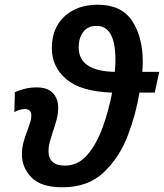

<svg xmlns="http://www.w3.org/2000/svg" viewBox="-20 -785 696 815"><path d="M245 10Q354 10 421 -54Q488 -118 523 -211Q558 -304 572 -392H637L656 -480H584Q586 -502 586 -522Q586 -629 540.5 -697Q495 -765 395 -765Q308 -765 254 -715.5Q200 -666 200 -580Q200 -501 262 -448.5Q324 -396 456 -392Q442 -318 416.5 -246.5Q391 -175 351.5 -128.5Q312 -82 256 -82Q186 -82 186 -144Q186 -164 192 -185Q198 -206 205 -228Q213 -251 220 -276Q227 -301 227 -328Q227 -366 204.5 -390Q182 -414 136 -414Q106 -414 83 -407.5Q60 -401 43 -394L41 -309Q63 -322 86 -322Q113 -322 113 -294Q113 -280 108 -265Q103 -250 97 -233Q87 -208 80 -182.5Q73 -157 73 -129Q73 -74 113.5 -32Q154 10 245 10ZM467 -480Q314 -483 314 -584Q314 -623 333 -649Q352 -675 390 -675Q470 -675 470 -531Q470 -500 467 -480Z"/></svg>

Font: Noto Sans UI Medium
Style: Italic
Weight: 500
Italic angle: -12°
Designer: Monotype Design Team
Foundry: Monotype Imaging Inc.
Version: Version 1.901